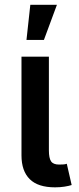

<svg xmlns="http://www.w3.org/2000/svg" viewBox="-20 -784 331 807"><path d="M211.4 3.4Q139.6 3.4 105 -31Q70.3 -65.4 70.3 -130.9V-545.9H185.5V-151.9Q185.5 -119.6 194.6 -106Q203.6 -92.3 228.5 -92.3Q241.7 -92.3 248.5 -93Q255.4 -93.8 260.7 -95.7L281.2 -6.3Q269.5 -2.4 251 0.5Q232.4 3.4 211.4 3.4ZM91.3 -616.2 107.4 -763.7H219.2L164.6 -616.2Z"/></svg>

Font: Inter
Style: 540
Weight: 540
Designer: Rasmus Andersson
Foundry: rsms
Version: Version 4.001;git-66647c0bb